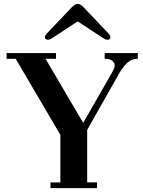

<svg xmlns="http://www.w3.org/2000/svg" viewBox="-20 -966 732 986"><path d="M210.9 -775.4Q210.9 -783.2 218.8 -792L347.7 -927.7Q365.2 -946.3 378.9 -946.3Q392.6 -946.3 410.2 -927.7L539.1 -792Q546.9 -783.2 546.9 -775.4Q546.9 -761.7 531.2 -761.7Q521.5 -761.7 502 -775.4L379.9 -855.5H377.9L255.9 -775.4Q236.3 -761.7 226.6 -761.7Q210.9 -761.7 210.9 -775.4ZM13.7 -664.1V-693.4H267.6V-664.1H213.9L407.2 -335L555.7 -593.8Q569.3 -619.1 569.3 -628.9Q569.3 -642.6 557.1 -653.3Q544.9 -664.1 517.6 -664.1V-693.4H687.5V-664.1Q656.2 -664.1 635.7 -645.5Q615.2 -627 594.7 -593.8L427.7 -298.8V-29.3H478.5V0H239.3V-29.3H290V-273.4L60.5 -664.1Z"/></svg>

Font: Monomakh Unicode TT
Style: Medium
Weight: 500
Designer: Alexey Kryukov, Aleksandr Andreev
Version: Version 1.1